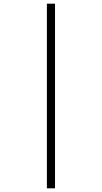

<svg xmlns="http://www.w3.org/2000/svg" viewBox="-20 -780 553 1040"><path d="M234 240V-760H278V240Z"/></svg>

Font: Noto Serif Hebrew SemiCondensed Light
Style: Regular
Weight: 300
Width: 4
Designer: Monotype Design Team
Foundry: Monotype Imaging Inc.
Version: Version 2.004; ttfautohint (v1.8.4.7-5d5b)